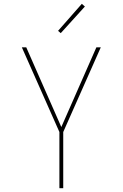

<svg xmlns="http://www.w3.org/2000/svg" viewBox="-20 -982 640 1002"><path d="M290 0V-293L94 -735H117L300 -319L483 -735H506L310 -293V0ZM297 -809 283 -821 407 -962 423 -948Z"/></svg>

Font: Iosevka SS04 Thin Extended
Style: Regular
Weight: 100
Width: 7
Monospace: yes
Designer: Belleve Invis
Foundry: Belleve Invis
Version: Version 19.0.0; ttfautohint (v1.8.4)